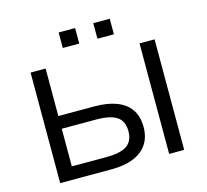

<svg xmlns="http://www.w3.org/2000/svg" viewBox="-123 -1041 1275 1183"><g transform="rotate(-15 514.0 -449.5)"><path d="M118 0V-705H214V-402H445Q528 -402 586 -379.5Q644 -357 674 -312.5Q704 -268 704 -202Q704 -137 674 -92Q644 -47 586 -23.5Q528 0 445 0ZM214 -81H434Q525 -81 566 -109.5Q607 -138 607 -201Q607 -265 565 -293Q523 -321 434 -321H214ZM813 0V-705H909V0ZM570 -800V-899H675V-800ZM349 -800V-899H454V-800Z"/></g></svg>

Font: Nunito Sans 7pt SemiExpanded
Style: Regular
Weight: 400
Width: 6
Designer: Vernon Adams
Foundry: Vernon Adams
Version: Version 3.101;gftools[0.9.27]